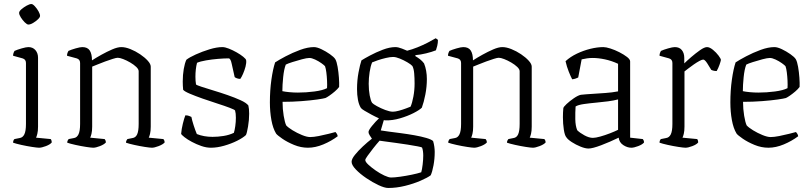

<svg xmlns="http://www.w3.org/2000/svg" viewBox="-20 -734 4029 954"><path d="M174 0Q165 0 139 -4Q113 -8 86 -14Q59 -20 45 -25Q45 -31 47 -36Q49 -41 52 -43L77 -48Q93 -50 101 -66.5Q109 -83 109 -118V-421Q109 -439 92 -444L45 -457Q45 -465 47.5 -471.5Q50 -478 52 -481Q65 -487 87.5 -493.5Q110 -500 121 -500Q143 -500 156 -485Q169 -470 169 -447V-105Q169 -83 165.5 -69Q162 -55 159 -50L232 -43Q234 -41 235.5 -36.5Q237 -32 237 -26Q229 -16 208 -8Q187 0 174 0ZM121 -612Q114 -612 103 -623Q92 -634 83.5 -647.5Q75 -661 75 -670Q75 -678 86.5 -688Q98 -698 112.5 -706Q127 -714 136 -714Q143 -714 153.5 -702.5Q164 -691 171.5 -677.5Q179 -664 179 -655Q179 -648 168.5 -638Q158 -628 144.5 -620Q131 -612 121 -612Z M443 0Q434 0 408 -4Q382 -8 355 -14Q328 -20 314 -25Q314 -31 316.5 -36Q319 -41 321 -43L347 -48Q362 -50 370 -66.5Q378 -83 378 -118V-421Q378 -439 361 -444L313 -457Q313 -465 315.5 -471.5Q318 -478 320 -481Q333 -487 355.5 -493.5Q378 -500 389 -500Q415 -500 426 -483Q437 -466 437 -434Q457 -447 484 -462Q511 -477 537.5 -488.5Q564 -500 583 -500Q603 -500 628 -490Q653 -480 676 -464.5Q699 -449 714 -432.5Q729 -416 729 -403V-105Q729 -83 725.5 -69Q722 -55 719 -50L792 -43Q794 -41 796 -36.5Q798 -32 798 -26Q789 -16 768 -8Q747 0 735 0Q725 0 699.5 -4Q674 -8 647 -14Q620 -20 606 -25Q606 -31 608.5 -36Q611 -41 613 -43L638 -48Q654 -50 661.5 -66.5Q669 -83 669 -118V-380Q669 -390 657 -401.5Q645 -413 627 -423.5Q609 -434 592 -440.5Q575 -447 565 -447Q558 -447 540.5 -441.5Q523 -436 502.5 -428.5Q482 -421 464 -413.5Q446 -406 438 -403V-105Q438 -83 434.5 -69Q431 -55 428 -50L500 -43Q502 -41 504 -36.5Q506 -32 506 -26Q497 -16 476.5 -8Q456 0 443 0Z M1028 0Q1005 0 980.5 -8.5Q956 -17 933.5 -29Q911 -41 896.5 -52.5Q882 -64 880 -69Q882 -93 888.5 -119.5Q895 -146 901 -161Q912 -161 919.5 -158Q927 -155 931 -153Q934 -137 942 -112Q950 -87 958 -68Q993 -54 1036 -54Q1063 -54 1091 -58.5Q1119 -63 1142 -74Q1146 -86 1149 -107Q1152 -128 1152 -149Q1152 -172 1148 -185Q1146 -189 1121 -198.5Q1096 -208 1060 -219.5Q1024 -231 987 -244Q950 -257 923 -268.5Q896 -280 890 -288Q888 -309 888 -329Q888 -362 893 -391Q898 -420 906 -437Q921 -449 953 -463.5Q985 -478 1021 -489Q1057 -500 1085 -500Q1098 -500 1117 -492.5Q1136 -485 1155.5 -474Q1175 -463 1188.5 -452Q1202 -441 1203 -435Q1205 -422 1200 -403Q1195 -384 1187.5 -367Q1180 -350 1174 -342Q1165 -342 1157 -345Q1149 -348 1146 -351Q1137 -388 1131.5 -416Q1126 -444 1116 -444Q1094 -444 1063.5 -441.5Q1033 -439 1004 -434Q975 -429 959 -422Q955 -407 953 -389Q951 -371 951 -353Q951 -332 954 -314Q957 -311 981 -303Q1005 -295 1040 -284.5Q1075 -274 1111 -261.5Q1147 -249 1175.5 -236Q1204 -223 1214 -210Q1218 -194 1218 -169Q1218 -138 1212.5 -105.5Q1207 -73 1202 -63Q1187 -49 1158 -34.5Q1129 -20 1094 -10Q1059 0 1028 0Z M1510 0Q1475 0 1441 -14Q1407 -28 1382.5 -45Q1358 -62 1352 -70Q1336 -96 1328.5 -137.5Q1321 -179 1321 -225Q1321 -285 1328.5 -338Q1336 -391 1347 -424Q1365 -436 1399 -454Q1433 -472 1471 -486Q1509 -500 1540 -500Q1555 -500 1577 -489.5Q1599 -479 1619 -465Q1639 -451 1646 -440Q1653 -428 1657.5 -402Q1662 -376 1664 -348Q1666 -320 1665 -302Q1657 -291 1643.5 -279.5Q1630 -268 1617 -259Q1604 -250 1597 -247Q1587 -244 1555.5 -239.5Q1524 -235 1478.5 -231.5Q1433 -228 1384 -228Q1384 -192 1389.5 -159Q1395 -126 1402 -111Q1412 -100 1434 -86.5Q1456 -73 1480.5 -63Q1505 -53 1521 -53Q1538 -53 1563.5 -58Q1589 -63 1612.5 -69Q1636 -75 1647 -78Q1650 -75 1653.5 -69.5Q1657 -64 1658 -57Q1626 -33 1586.5 -16.5Q1547 0 1510 0ZM1460 -274Q1501 -274 1542.5 -279.5Q1584 -285 1605 -296Q1606 -312 1605 -333.5Q1604 -355 1601.5 -374.5Q1599 -394 1595 -405Q1591 -410 1577 -420Q1563 -430 1546 -438Q1529 -446 1517 -446Q1505 -446 1480.5 -439.5Q1456 -433 1432.5 -425.5Q1409 -418 1400 -413Q1391 -390 1387 -350.5Q1383 -311 1383 -281Q1397 -278 1418 -276Q1439 -274 1460 -274Z M1895 -136Q1892 -136 1887 -137L1872 -86Q1882 -84 1909 -80.5Q1936 -77 1970.5 -72.5Q2005 -68 2039 -62Q2073 -56 2098.5 -48.5Q2124 -41 2132 -33Q2136 -20 2138 -5.5Q2140 9 2140 21Q2140 55 2134 87.5Q2128 120 2120 137Q2104 149 2069.5 164Q2035 179 1992.5 189.5Q1950 200 1909 200Q1891 200 1861 186Q1831 172 1800 151Q1769 130 1748 108Q1727 86 1727 70Q1727 56 1743.5 35.5Q1760 15 1783 -6.5Q1806 -28 1828 -45Q1823 -52 1817 -61.5Q1811 -71 1811 -78Q1811 -87 1828.5 -108.5Q1846 -130 1863 -146Q1845 -154 1825.5 -164.5Q1806 -175 1791 -184Q1776 -193 1773 -198Q1763 -214 1758.5 -238.5Q1754 -263 1754 -291Q1754 -335 1761.5 -374.5Q1769 -414 1776 -434Q1790 -443 1819 -458.5Q1848 -474 1882 -487Q1916 -500 1945 -500Q1958 -500 1977.5 -492.5Q1997 -485 2003 -482Q2027 -488 2054.5 -499Q2082 -510 2106 -522.5Q2130 -535 2145 -544L2156 -536Q2156 -520 2152.5 -506Q2149 -492 2146 -484Q2126 -476 2097.5 -469Q2069 -462 2044 -460V-455Q2056 -448 2067 -439.5Q2078 -431 2087 -419Q2094 -402 2097.5 -382Q2101 -362 2101 -341Q2101 -303 2093.5 -264.5Q2086 -226 2076 -199Q2064 -187 2034.5 -172Q2005 -157 1967.5 -146Q1930 -135 1895 -136ZM1932 -179Q1944 -179 1962.5 -184Q1981 -189 1998 -195.5Q2015 -202 2020 -204Q2028 -222 2034 -254Q2040 -286 2040 -319Q2040 -346 2038 -369.5Q2036 -393 2029 -406Q2022 -414 2004 -424.5Q1986 -435 1966.5 -443Q1947 -451 1933 -451Q1919 -451 1897.5 -446Q1876 -441 1857 -434.5Q1838 -428 1829 -424Q1821 -405 1816.5 -375.5Q1812 -346 1812 -318Q1812 -286 1817 -259.5Q1822 -233 1829 -223Q1834 -217 1853 -206.5Q1872 -196 1894.5 -187.5Q1917 -179 1932 -179ZM1923 148Q1940 148 1968.5 144Q1997 140 2026 134Q2055 128 2073 122Q2077 109 2080 84Q2083 59 2083 39Q2083 28 2081.5 17Q2080 6 2077 -1Q2075 -3 2054.5 -7Q2034 -11 2005 -15.5Q1976 -20 1946.5 -24Q1917 -28 1894.5 -31Q1872 -34 1866 -35Q1850 -17 1834 3.5Q1818 24 1806.5 40Q1795 56 1795 61Q1795 70 1810 84Q1825 98 1846.5 113Q1868 128 1889.5 138Q1911 148 1923 148Z M2336 0Q2327 0 2301 -4Q2275 -8 2248 -14Q2221 -20 2207 -25Q2207 -31 2209.5 -36Q2212 -41 2214 -43L2240 -48Q2255 -50 2263 -66.5Q2271 -83 2271 -118V-421Q2271 -439 2254 -444L2206 -457Q2206 -465 2208.5 -471.5Q2211 -478 2213 -481Q2226 -487 2248.5 -493.5Q2271 -500 2282 -500Q2308 -500 2319 -483Q2330 -466 2330 -434Q2350 -447 2377 -462Q2404 -477 2430.5 -488.5Q2457 -500 2476 -500Q2496 -500 2521 -490Q2546 -480 2569 -464.5Q2592 -449 2607 -432.5Q2622 -416 2622 -403V-105Q2622 -83 2618.5 -69Q2615 -55 2612 -50L2685 -43Q2687 -41 2689 -36.5Q2691 -32 2691 -26Q2682 -16 2661 -8Q2640 0 2628 0Q2618 0 2592.5 -4Q2567 -8 2540 -14Q2513 -20 2499 -25Q2499 -31 2501.5 -36Q2504 -41 2506 -43L2531 -48Q2547 -50 2554.5 -66.5Q2562 -83 2562 -118V-380Q2562 -390 2550 -401.5Q2538 -413 2520 -423.5Q2502 -434 2485 -440.5Q2468 -447 2458 -447Q2451 -447 2433.5 -441.5Q2416 -436 2395.5 -428.5Q2375 -421 2357 -413.5Q2339 -406 2331 -403V-105Q2331 -83 2327.5 -69Q2324 -55 2321 -50L2393 -43Q2395 -41 2397 -36.5Q2399 -32 2399 -26Q2390 -16 2369.5 -8Q2349 0 2336 0Z M2904 4Q2888 4 2864.5 -5.5Q2841 -15 2821 -28Q2801 -41 2794 -52Q2786 -61 2781.5 -90Q2777 -119 2777 -152Q2777 -164 2777.5 -175Q2778 -186 2779 -196Q2779 -202 2795 -217Q2811 -232 2831.5 -246Q2852 -260 2866 -263Q2874 -264 2892.5 -265.5Q2911 -267 2930 -268Q2957 -270 2988.5 -272Q3020 -274 3051 -280V-417Q3019 -432 2986 -439Q2953 -446 2925 -446Q2910 -446 2896.5 -444Q2883 -442 2870 -439L2853 -349Q2849 -347 2841 -344Q2833 -341 2823 -340Q2816 -353 2806 -378Q2796 -403 2790 -430Q2814 -452 2846.5 -467.5Q2879 -483 2913.5 -491.5Q2948 -500 2978 -500Q2991 -500 3013 -493Q3035 -486 3057.5 -474.5Q3080 -463 3095.5 -451Q3111 -439 3111 -429V-50L3174 -43Q3176 -41 3178 -36.5Q3180 -32 3180 -26Q3172 -16 3151 -8Q3130 0 3117 0Q3097 0 3077 -13Q3057 -26 3054 -50Q3011 -29 2967.5 -12.5Q2924 4 2904 4ZM2926 -49Q2939 -49 2962.5 -55.5Q2986 -62 3010.5 -71.5Q3035 -81 3051 -89V-240Q3028 -234 3001 -230.5Q2974 -227 2942 -224Q2909 -221 2881 -217Q2853 -213 2840 -205Q2838 -175 2838.5 -142Q2839 -109 2848 -87Q2861 -74 2884 -61.5Q2907 -49 2926 -49Z M3386 0Q3377 0 3351 -4Q3325 -8 3298 -14Q3271 -20 3257 -25Q3257 -31 3259 -36Q3261 -41 3264 -43L3289 -48Q3305 -50 3313 -66.5Q3321 -83 3321 -118V-421Q3321 -439 3304 -444L3257 -457Q3257 -465 3259.5 -471.5Q3262 -478 3264 -481Q3277 -487 3299.5 -493.5Q3322 -500 3333 -500Q3356 -500 3368 -485Q3380 -470 3380 -446V-419Q3392 -431 3414 -450Q3436 -469 3458 -484.5Q3480 -500 3493 -500Q3506 -500 3522.5 -486.5Q3539 -473 3550.5 -457.5Q3562 -442 3562 -436Q3561 -429 3555 -412Q3549 -395 3541 -381Q3532 -381 3524.5 -383Q3517 -385 3514 -387Q3506 -401 3494 -419.5Q3482 -438 3474 -438Q3468 -438 3455 -431Q3442 -424 3427 -413.5Q3412 -403 3399 -393Q3386 -383 3381 -379V-105Q3381 -83 3377.5 -69Q3374 -55 3371 -50L3444 -43Q3446 -41 3447.5 -36.5Q3449 -32 3449 -26Q3441 -16 3420 -8Q3399 0 3386 0Z M3798 0Q3763 0 3729 -14Q3695 -28 3670.5 -45Q3646 -62 3640 -70Q3624 -96 3616.5 -137.5Q3609 -179 3609 -225Q3609 -285 3616.5 -338Q3624 -391 3635 -424Q3653 -436 3687 -454Q3721 -472 3759 -486Q3797 -500 3828 -500Q3843 -500 3865 -489.5Q3887 -479 3907 -465Q3927 -451 3934 -440Q3941 -428 3945.5 -402Q3950 -376 3952 -348Q3954 -320 3953 -302Q3945 -291 3931.5 -279.5Q3918 -268 3905 -259Q3892 -250 3885 -247Q3875 -244 3843.5 -239.5Q3812 -235 3766.5 -231.5Q3721 -228 3672 -228Q3672 -192 3677.5 -159Q3683 -126 3690 -111Q3700 -100 3722 -86.5Q3744 -73 3768.5 -63Q3793 -53 3809 -53Q3826 -53 3851.5 -58Q3877 -63 3900.5 -69Q3924 -75 3935 -78Q3938 -75 3941.5 -69.5Q3945 -64 3946 -57Q3914 -33 3874.5 -16.5Q3835 0 3798 0ZM3748 -274Q3789 -274 3830.5 -279.5Q3872 -285 3893 -296Q3894 -312 3893 -333.5Q3892 -355 3889.5 -374.5Q3887 -394 3883 -405Q3879 -410 3865 -420Q3851 -430 3834 -438Q3817 -446 3805 -446Q3793 -446 3768.5 -439.5Q3744 -433 3720.5 -425.5Q3697 -418 3688 -413Q3679 -390 3675 -350.5Q3671 -311 3671 -281Q3685 -278 3706 -276Q3727 -274 3748 -274Z"/></svg>

Font: Texturina 72pt ExtraLight
Style: Regular
Weight: 200
Designer: Guillermo Torres Carreño
Foundry: Omnibus-Type
Version: Version 1.002; ttfautohint (v1.8.3)